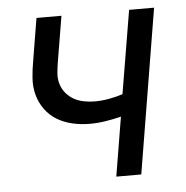

<svg xmlns="http://www.w3.org/2000/svg" viewBox="-43 -562 587 605"><g transform="rotate(-5 250.0 -260.0)"><path d="M301 0 332 -187Q308 -181 282.5 -177Q257 -173 233 -173Q205 -173 178.5 -179Q152 -185 130 -198Q108 -211 92.5 -232Q77 -253 70 -278.5Q63 -304 65 -332Q67 -360 72 -387L94 -520H173L149 -376Q146 -358 144.5 -340.5Q143 -323 148 -306.5Q153 -290 163.5 -277.5Q174 -265 188 -257Q202 -249 219.5 -245.5Q237 -242 254 -242Q276 -242 298.5 -246Q321 -250 343 -257L387 -520H466L380 0Z"/></g></svg>

Font: Iosevka Curly
Style: Italic
Weight: 400
Italic angle: -9°
Monospace: yes
Designer: Belleve Invis
Foundry: Belleve Invis
Version: Version 22.1.2; ttfautohint (v1.8.4)